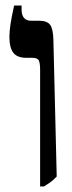

<svg xmlns="http://www.w3.org/2000/svg" viewBox="-20 -667 260 694"><path d="M125 7V-414Q125 -438 120.5 -448Q116 -458 97 -458H76Q42 -458 28 -476.5Q14 -495 14 -533Q14 -554 18 -580Q22 -606 31 -647H58V-633Q58 -592 93 -592H122Q150 -592 161 -577.5Q172 -563 173 -523L185 -29Q172 -15 161 -7.5Q150 0 139 7Z"/></svg>

Font: Noto Serif Hebrew ExtraCondensed
Style: Bold
Weight: 700
Width: 2
Designer: Monotype Design Team
Foundry: Monotype Imaging Inc.
Version: Version 2.004; ttfautohint (v1.8.4.7-5d5b)